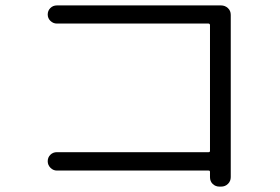

<svg xmlns="http://www.w3.org/2000/svg" viewBox="-20 -693 1040 713"><path d="M754.9 -127.9Q759.8 -127.9 759.8 -132.8V-599.6Q759.8 -604.5 754.9 -605.5H191.4Q177.7 -605.5 167.5 -615.2Q157.2 -625 157.2 -639.2Q157.2 -653.3 167 -663.1Q176.8 -672.9 191.4 -672.9H800.8Q815.4 -672.9 826.2 -663.1Q836.9 -653.3 836.9 -637.7V-35.2Q836.9 -20.5 826.7 -10.3Q816.4 0 800.8 0H794.9Q780.3 0 770 -9.8Q759.8 -19.5 759.8 -35.2V-54.7Q759.8 -59.6 754.9 -59.6H191.4Q177.7 -59.6 167.5 -69.8Q157.2 -80.1 157.2 -94.2Q157.2 -108.4 167 -118.2Q176.8 -127.9 191.4 -127.9Z"/></svg>

Font: Rounded-L Mgen+ 2m regular
Style: Regular
Weight: 400
Designer: [Source Han Sans]
Ryoko NISHIZUKA  (kana & ideographs); Paul D. Hunt (Latin, Greek & Cyrillic); Wenlong ZHANG  (bopomofo
Version: Version 1.059.20150602